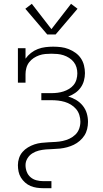

<svg xmlns="http://www.w3.org/2000/svg" viewBox="-20 -783 540 1008"><path d="M207 205Q190 205 173 202.5Q156 200 140.5 193.5Q125 187 112 175.5Q99 164 90 149.5Q81 135 77.5 118Q74 101 74 84Q74 65 80 47Q86 29 98 15Q110 1 126.5 -9Q143 -19 161 -25Q179 -31 197.5 -33Q216 -35 234.5 -36Q253 -37 272 -38Q291 -39 309.5 -43Q328 -47 345 -55Q362 -63 375.5 -76Q389 -89 395.5 -107Q402 -125 402 -144Q402 -162 396.5 -179.5Q391 -197 379.5 -210.5Q368 -224 352.5 -233.5Q337 -243 320 -248Q303 -253 285.5 -255Q268 -257 250 -257H197V-294H250Q266 -294 282 -296Q298 -298 313.5 -303Q329 -308 343 -316.5Q357 -325 367 -337.5Q377 -350 381.5 -366Q386 -382 386 -398Q386 -414 381.5 -429.5Q377 -445 367 -457.5Q357 -470 343 -479Q329 -488 313.5 -493Q298 -498 282 -499.5Q266 -501 250 -501Q234 -501 217.5 -499.5Q201 -498 185.5 -492.5Q170 -487 156.5 -478Q143 -469 133 -456Q123 -443 118.5 -426.5Q114 -410 114 -394V-349H74V-530H114V-475Q126 -492 142.5 -505Q159 -518 178.5 -525.5Q198 -533 218.5 -535.5Q239 -538 259 -538Q280 -538 300.5 -535.5Q321 -533 340 -525.5Q359 -518 376 -506Q393 -494 404.5 -477Q416 -460 421 -439.5Q426 -419 426 -399Q426 -379 420.5 -359Q415 -339 403 -322.5Q391 -306 374 -294.5Q357 -283 338 -276Q360 -270 380 -258Q400 -246 414.5 -228Q429 -210 435.5 -188Q442 -166 442 -143Q442 -124 437.5 -105.5Q433 -87 423 -71.5Q413 -56 398.5 -43.5Q384 -31 367.5 -23Q351 -15 332.5 -10Q314 -5 295.5 -3Q277 -1 258.5 -0.5Q240 0 221 1.5Q202 3 184 7.5Q166 12 150 22Q134 32 124 48.5Q114 65 114 84Q114 102 120.5 119Q127 136 140.5 147.5Q154 159 171.5 163.5Q189 168 207 168H250V205ZM228 -602 113 -737 147 -763 250 -630 353 -763 387 -737 272 -602Z"/></svg>

Font: Iosevka Slab Extralight
Style: Regular
Weight: 200
Monospace: yes
Designer: Belleve Invis
Foundry: Belleve Invis
Version: Version 11.1.1; ttfautohint (v1.8.3)